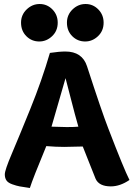

<svg xmlns="http://www.w3.org/2000/svg" viewBox="-20 -920 666 958"><path d="M371 -288Q355 -343 333 -429.5Q311 -516 307 -530Q245 -314 237 -288Q285 -286 313 -286Q352 -286 371 -288ZM300 -187Q259 -187 211 -191Q143 -27 129 18Q94 13 78 10Q62 7 41 -0.5Q20 -8 12 -20Q4 -32 4 -50Q4 -71 38.5 -152Q73 -233 131 -376Q189 -519 229 -656Q276 -663 306 -663Q390 -663 414 -590Q488 -362 520 -280Q598 -77 626 -22Q579 10 533 10Q474 10 457 -28Q446 -54 427.5 -102Q409 -150 393 -189Q315 -187 300 -187ZM405 -713Q367 -713 340.5 -739.5Q314 -766 314 -807Q314 -846 342 -873Q370 -900 407 -900Q444 -900 470.5 -873Q497 -846 497 -807Q497 -766 469 -739.5Q441 -713 405 -713ZM176 -713Q138 -713 111.5 -739.5Q85 -766 85 -807Q85 -846 113 -873Q141 -900 178 -900Q215 -900 241.5 -873Q268 -846 268 -807Q268 -766 240 -739.5Q212 -713 176 -713Z"/></svg>

Font: Overlock Black
Style: Regular
Weight: 900
Designer: Dario Muhafara
Foundry: Dario Manuel Muhafara
Version: Version 1.002